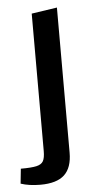

<svg xmlns="http://www.w3.org/2000/svg" viewBox="-62 -541 393 749"><g transform="rotate(-5 134.5 -166.5)"><path d="M-11 164 -5 106Q37 106 56.5 101.5Q76 97 83 84.5Q90 72 90 45V-493L190 -508V60Q190 119 160 147Q130 175 66 175Q22 175 -11 164Z"/></g></svg>

Font: Changa
Style: Regular
Weight: 400
Designer: Eduardo Rodriguez Tunni
Foundry: Eduardo Rodriguez Tunni
Version: Version 2.002; ttfautohint (v1.5.10-5e6f)